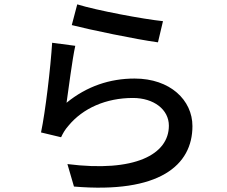

<svg xmlns="http://www.w3.org/2000/svg" viewBox="-20 -813 1040 880"><path d="M334 -793 309 -698C386 -678 606 -632 704 -619L727 -716C639 -725 424 -765 334 -793ZM325 -603 219 -617C212 -504 188 -300 168 -206L260 -184C268 -201 277 -218 294 -237C360 -317 466 -364 589 -364C685 -364 754 -311 754 -237C754 -105 598 -22 289 -61L319 42C710 75 862 -55 862 -235C862 -354 760 -453 597 -453C484 -453 378 -418 285 -342C294 -403 311 -540 325 -603Z"/></svg>

Font: Noto Sans HK Medium
Style: Regular
Weight: 500
Designer: Ryoko NISHIZUKA 西塚涼子 (kana, bopomofo & ideographs); Paul D. Hunt (Latin, Greek & Cyrillic); Sandoll Communications 산돌커뮤니
Foundry: Adobe
Version: Version 2.002;hotconv 1.0.116;makeotfexe 2.5.65601